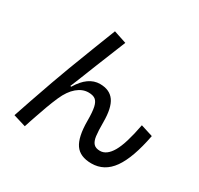

<svg xmlns="http://www.w3.org/2000/svg" viewBox="-176 -1041 1353 1303"><g transform="rotate(30 500.0 -390.0)"><path d="M65 12Q102 -100 175 -307Q214 -418 301 -642L371 -822L471 -789L377 -556Q312 -391 294 -349L302 -348Q370 -462 463 -462Q539 -462 575 -411.5Q611 -361 611 -250Q611 -178 616 -141Q621 -104 637.5 -86Q654 -68 688 -68Q740 -68 779 -135Q818 -202 848 -361L943 -331Q907 -143 844 -54Q781 35 680 35Q590 35 551.5 -21Q513 -77 513 -203Q513 -272 505 -308Q497 -344 478.5 -358.5Q460 -373 424 -373Q377 -373 335 -337.5Q293 -302 263 -234Q244 -191 225.5 -140.5Q207 -90 195.5 -55Q184 -20 178 -4Q174 10 170 21Q166 32 163 42Z"/></g></svg>

Font: IBM Plex Sans JP Medm
Style: Regular
Weight: 500
Designer: Mike Abbink; Paul van der Laan; Pieter van Rosmalen; Wujin Sim; Yejin Wi; Jinhee Kim; Boomi Park; Yona Kim; Kichan Ma
Foundry: Sandoll Inc.
Version: Version 1.002